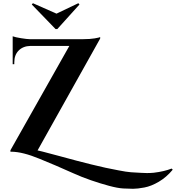

<svg xmlns="http://www.w3.org/2000/svg" viewBox="-20 -945 1096 1196"><path d="M337 -764H326L178 -917L185 -925L332 -860L468 -925L475 -917ZM226 44Q122 1 52 0H45V-9L412 -659H170Q124 -658 96.5 -630.5Q69 -603 69 -557V-545H59V-719Q74 -713 111.5 -707Q149 -701 164.5 -701Q180 -701 180 -701H499Q541 -701 570 -706Q599 -711 604 -714V-705L214 -8L244 -1Q279 8 351.5 27.5Q424 47 455.5 55.5Q487 64 547.5 79Q608 94 637.5 100Q667 106 717.5 116Q768 126 796 128Q874 133 895.5 133Q917 133 938 131Q1004 123 1049 105L1056 112Q1017 159 969.5 187Q922 215 879 223Q836 231 809 231Q782 231 747.5 229Q713 227 659 212.5Q605 198 547 178Q489 158 436 134Q383 110 328 86.5Q273 63 226 44Z"/></svg>

Font: Cinzel Decorative
Style: Bold
Weight: 700
Version: Version 1.002;PS 001.002;hotconv 1.0.56;makeotf.lib2.0.21325